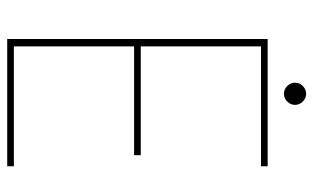

<svg xmlns="http://www.w3.org/2000/svg" viewBox="-184 -664 848 519"><g transform="rotate(90 239.5 -404.0)"><path d="M105 -686V-361H399V-343H105V-18H429V0H85V-704H429V-686ZM233 -748Q221 -748 212 -757Q203 -766 203 -778Q203 -790 212 -799Q221 -808 233 -808Q245 -808 254 -799Q263 -790 263 -778Q263 -766 254 -757Q245 -748 233 -748Z"/></g></svg>

Font: Fz Poppins Thin
Style: Regular
Weight: 100
Designer: Ninad Kale (Devanagari), Jonny Pinhorn (Latin)
Foundry: Indian Type Foundry
Version: Vit hóa bi Vntype.Com & FontZin.Com